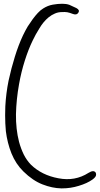

<svg xmlns="http://www.w3.org/2000/svg" viewBox="-20 -910 540 1039"><path d="M393.6 -866.2Q413.1 -855.5 404.3 -841.8Q395.5 -827.1 376 -834Q355.5 -841.8 343.8 -843.8Q331.1 -845.7 316.4 -844.7Q294.9 -844.7 277.3 -836.9Q258.8 -829.1 243.2 -816.4Q213.9 -792 193.4 -756.8Q171.9 -722.7 157.2 -691.4Q133.8 -643.6 114.3 -582Q94.7 -520.5 83 -454.1Q68.4 -373 66.4 -292Q65.4 -210.9 83 -142.6Q92.8 -106.4 108.4 -74.2Q124 -43 147.5 -18.6Q206.1 38.1 295.9 54.7Q385.7 72.3 459 25.4Q487.3 7.8 498 24.4Q500 29.3 500 34.2Q501 46.9 480.5 61.5Q452.1 82 406.2 95.7Q362.3 109.4 315.4 109.4Q313.5 109.4 311.5 109.4Q262.7 108.4 210 87.9Q157.2 67.4 106.4 17.6Q65.4 -22.5 42 -80.1Q19.5 -136.7 11.7 -200.2Q7.8 -241.2 7.8 -286.1Q7.8 -309.6 8.8 -335Q12.7 -406.2 26.4 -473.6Q41 -541 60.5 -603.5Q80.1 -667 104.5 -718.8Q117.2 -745.1 129.9 -766.6Q143.6 -788.1 157.2 -806.6Q170.9 -825.2 184.6 -839.8Q199.2 -855.5 213.9 -864.3Q238.3 -879.9 265.6 -884.8Q293 -889.6 315.4 -889.6Q316.4 -889.6 318.4 -889.6Q338.9 -889.6 355.5 -883.8Q374 -876 393.6 -866.2Z"/></svg>

Font: Mrs Husband
Style: Regular
Weight: 400
Version: Version 1.0